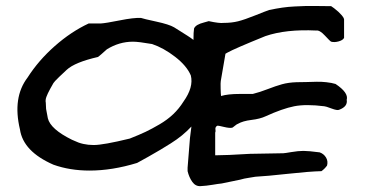

<svg xmlns="http://www.w3.org/2000/svg" viewBox="-20 -600 1250 654"><path d="M735 25Q724 26 703.5 29.5Q683 33 663 34Q646 35 635 19.5Q624 4 619 -17V-29L627 -129L632 -169Q617 -153 600 -139Q583 -125 561.5 -111.5Q540 -98 526.5 -90Q513 -82 485 -66Q457 -50 447 -45Q362 -19 285 -19Q218 -19 162 -39Q59 -84 48 -159Q22 -268 74 -336Q111 -394 166.5 -443Q222 -492 282 -520H323Q340 -521 387.5 -530.5Q435 -540 460 -539Q468 -536 512 -526.5Q556 -517 573 -507Q581 -502 594.5 -493.5Q608 -485 619 -478Q630 -471 639 -464Q639 -491 641 -503Q644 -510 652.5 -515Q661 -520 675 -523.5Q689 -527 691 -528Q728 -520 742 -522Q769 -522 791 -527.5Q813 -533 849 -547.5Q885 -562 897 -566Q921 -571 941.5 -574Q962 -577 984 -578Q1006 -579 1020 -579.5Q1034 -580 1063 -579.5Q1092 -579 1108 -579L1118 -572Q1128 -564 1133 -559.5Q1138 -555 1144.5 -547.5Q1151 -540 1152 -534V-471Q1148 -463 1133.5 -459Q1119 -455 1108 -458Q1104 -460 1086.5 -479Q1069 -498 1057 -496Q954 -501 884 -477Q778 -434 755 -421L748 -417L732 -324Q731 -319 731.5 -299Q732 -279 733 -273Q756 -280 797 -280H841Q865 -286 892 -296.5Q919 -307 940.5 -313Q962 -319 990 -320Q1000 -320 1022 -320.5Q1044 -321 1058.5 -321.5Q1073 -322 1091.5 -320Q1110 -318 1123 -314Q1168 -284 1161 -260Q1165 -237 1135 -226Q1129 -223 1109 -230.5Q1089 -238 1085 -238Q1022 -246 982 -238Q942 -230 885 -204Q866 -195 836.5 -191.5Q807 -188 790 -178Q788 -178 780 -171.5Q772 -165 771 -165Q762 -163 743.5 -167.5Q725 -172 721 -172Q716 -170 714.5 -166Q713 -162 714 -157.5Q715 -153 713 -148V-71Q751 -71 831 -76L945 -78Q949 -78 972.5 -82Q996 -86 1013.5 -86Q1031 -86 1069 -81Q1083 -76 1090.5 -63.5Q1098 -51 1094 -36Q1086 -25 1075 -17Q1034 -16 961 -8Q888 0 850 2Q846 3 828.5 5.5Q811 8 798 12ZM299 -106Q332 -106 422 -128Q455 -141 476 -151Q497 -161 523.5 -176.5Q550 -192 570 -211Q590 -230 605 -254Q640 -303 630 -343Q616 -376 576.5 -406.5Q537 -437 498 -450Q452 -458 433 -458Q386 -458 344 -432Q339 -427 326 -416L314 -406Q235 -388 207 -362Q199 -355 181.5 -338Q164 -321 162 -317Q160 -314 151 -297.5Q142 -281 138 -270Q134 -259 136 -250L137 -229L143 -197Q152 -160 225 -124Q230 -122 232 -121Q262 -106 299 -106Z"/></svg>

Font: Excalifont
Style: Regular
Weight: 400
Designer: Your Own Font Foundry (Virgil); Ján Filípek / DizajnDesign (Excalifont, modifications)
Foundry: Your Own Font Foundry (Virgil); Ján Filípek / DizajnDesign (Excalifont, modifications)
Version: Version 1.000;Glyphs 3.2 (3227)